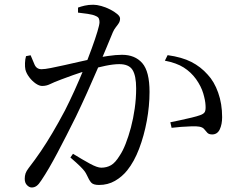

<svg xmlns="http://www.w3.org/2000/svg" viewBox="-20 -782 1040 822"><path d="M292.5 -123.6Q332.7 -98.9 364.5 -81.5Q396.4 -64.1 413.4 -64.1Q436.8 -64.1 455.3 -74.7Q473.7 -85.2 492.6 -116.2Q505.7 -135.3 517.9 -166.4Q530.2 -197.6 540.5 -236.1Q550.7 -274.6 556.8 -317.6Q562.9 -360.6 562.9 -403.5Q562.9 -457.8 547.4 -482.6Q532 -507.4 490.5 -507.4Q466.3 -507.4 431.9 -500.4Q397.6 -493.4 361.1 -482.5Q324.6 -471.7 293 -460.5Q261.5 -449.4 242.4 -441.9Q209.5 -429.5 194 -421.7Q178.5 -414 160.4 -414Q147.8 -414 132.2 -424.9Q116.7 -435.9 104.8 -452Q92.8 -468.1 88.8 -484Q86.4 -495.6 87 -511.8Q87.5 -528 91.4 -541.6L111.1 -545.4Q119.4 -524.9 128 -505.3Q136.7 -485.7 157.8 -485.7Q171.7 -485.7 197.9 -490.9Q224.1 -496.1 256.5 -503.3Q288.8 -510.5 322.3 -518.2Q355.7 -526 384.7 -532Q405.9 -537 441.2 -542.2Q476.5 -547.4 502.3 -547.4Q558 -547.4 589.1 -511.8Q620.2 -476.2 620.2 -388.4Q620.2 -328.1 608.5 -264.6Q596.8 -201 575.7 -145.5Q554.6 -89.9 524.6 -52.6Q502.8 -25.3 472.3 -7.7Q441.8 9.9 403.8 9.9Q379.2 9.9 370.2 -0.6Q361.2 -11.1 351.4 -33.2Q347.8 -41 342.2 -48.8Q336.6 -56.6 322.9 -70.2Q309.1 -83.8 281.4 -107.7ZM314 -728V-749.5Q326.3 -754.1 342.6 -757.9Q358.9 -761.7 379.3 -761.7Q394.2 -761.7 413.7 -756.3Q433.3 -750.9 451.5 -741.5Q469.7 -732.2 481.8 -722Q494 -711.9 494 -702.4Q494 -691.4 488.5 -682.8Q483.1 -674.3 475.9 -665.5Q468.8 -656.7 463.2 -644.1Q452.6 -618.9 435.7 -577.8Q418.8 -536.7 397.3 -486.6Q375.8 -436.4 352.1 -383.8Q328.4 -331.2 304.9 -282.4Q284.3 -240.9 264.4 -201.9Q244.6 -163 226 -128Q207.5 -93 190.3 -63.4Q173.1 -33.8 157.1 -10.1Q146 7.4 136.6 14Q127.3 20.7 115.7 20.7Q105.5 20.7 95.7 10.8Q85.9 1 85.9 -16.4Q85.9 -29.2 89.3 -39.3Q92.7 -49.5 102.4 -62.2Q130.2 -98.1 154.7 -134.2Q179.2 -170.3 204.5 -213.1Q229.8 -255.8 258.2 -309.3Q277.8 -347.9 298.7 -393.8Q319.5 -439.7 338.8 -486.9Q358 -534.1 373 -575.4Q388.1 -616.7 397 -646.6Q406 -676.5 406 -686.9Q406 -695.6 403.3 -702.4Q400.6 -709.2 390.2 -713.4Q378.8 -719.3 355.4 -722.7Q332.1 -726.1 314 -728ZM685.9 -522.2 697.6 -545.9Q758.8 -537.4 799 -516.9Q839.3 -496.4 869.2 -462.5Q897.1 -433 914 -385.4Q931 -337.8 931 -280.4Q931 -249.7 920.9 -228.2Q910.7 -206.6 888.5 -206.4Q874.3 -206.4 867.7 -213.5Q861.2 -220.5 854.4 -228.9Q847.7 -237.4 832.9 -239.8Q822.6 -241.7 800.7 -241.2Q778.7 -240.6 755.3 -238.8Q731.8 -237 714.6 -234.8L709.3 -258.5Q727.5 -262.4 752.4 -267.6Q777.3 -272.9 800.4 -278.5Q823.6 -284.1 836.7 -288.9Q852.9 -294.5 857.2 -303.4Q861.4 -312.4 859.9 -331.8Q859.1 -351.6 850.2 -382Q841.3 -412.3 819.2 -443.5Q797.8 -473.1 766.6 -493Q735.3 -512.8 685.9 -522.2Z"/></svg>

Font: Noto Serif TC
Style: Regular
Weight: 200
Designer: Ryoko NISHIZUKA 西塚涼子 (kana & ideographs); Frank Grießhammer (Latin, Greek & Cyrillic); Wenlong ZHANG 张文龙 (bopomofo); San
Foundry: Adobe
Version: Version 2.001;hotconv 1.1.0;makeotfexe 2.6.0